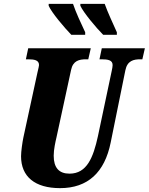

<svg xmlns="http://www.w3.org/2000/svg" viewBox="-20 -964 770 994"><path d="M514 -784H585V-797C565 -842 538 -899 522 -944H396V-934C412 -899 478 -820 514 -784ZM349 -784H421V-797C400 -842 373 -899 358 -944H232V-934C247 -899 314 -820 349 -784ZM291 10C435 10 522 -72 553 -226L629 -600C639 -650 672 -657 706 -657H717L730 -714H507L495 -657H505C539 -657 563 -653 563 -627C563 -621 561 -607 558 -595L487 -259C463 -149 430 -65 340 -65C285 -65 258 -96 258 -158C258 -190 267 -230 272 -251L348 -602C358 -650 390 -657 426 -657H437L450 -714H126L114 -657H124C158 -657 182 -653 182 -627C182 -621 179 -612 174 -589L101 -252C96 -228 89 -180 89 -155C89 -50 160 10 291 10Z"/></svg>

Font: Noto Serif ExtraCondensed Black
Style: Italic
Weight: 900
Width: 2
Italic angle: -12°
Designer: Monotype Design Team
Foundry: Monotype Imaging Inc.
Version: Version 2.014